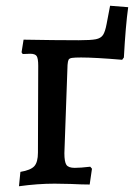

<svg xmlns="http://www.w3.org/2000/svg" viewBox="-20 -639 474 668"><path d="M426 -614Q417 -550 411 -439L405 -431Q310 -439 262 -439Q239 -439 230 -437.5Q221 -436 218.5 -431Q216 -426 215 -413L204 -106Q204 -76 211 -65.5Q218 -55 240 -55Q260 -55 294 -59L300 -52L292 3Q266 3 226 1L170 0Q111 0 46 9L51 -41Q87 -47 99.5 -61Q112 -75 112 -108L113 -410Q113 -436 107.5 -444Q102 -452 85 -452L59 -451L55 -457L62 -501Q170 -499 254 -499Q296 -499 313.5 -502.5Q331 -506 338.5 -517.5Q346 -529 351 -556L363 -619Z"/></svg>

Font: Alegreya SC Medium
Style: Regular
Weight: 500
Designer: Juan Pablo del Peral
Foundry: Huerta Tipografica
Version: Version 2.007; ttfautohint (v1.6)